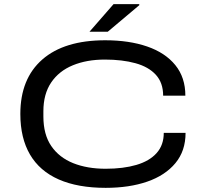

<svg xmlns="http://www.w3.org/2000/svg" viewBox="-20 -893 991 925"><path d="M489 12Q355 12 263 -28.5Q171 -69 124.5 -148.5Q78 -228 78 -344Q78 -514 184 -606.5Q290 -699 487 -699Q602 -699 689 -669Q776 -639 824.5 -579.5Q873 -520 873 -432H766Q766 -494 731 -532.5Q696 -571 632.5 -588.5Q569 -606 485 -606Q398 -606 331 -578.5Q264 -551 226.5 -495.5Q189 -440 189 -357V-332Q189 -245 227 -189.5Q265 -134 332.5 -107Q400 -80 489 -80Q574 -80 637 -98.5Q700 -117 734.5 -155.5Q769 -194 769 -253H874Q874 -166 825 -107Q776 -48 689.5 -18Q603 12 489 12ZM411 -740 527 -873H651V-868L499 -740Z"/></svg>

Font: Archivo Expanded
Style: Regular
Weight: 400
Width: 7
Designer: Hector Gatti
Foundry: Omnibus-Type
Version: Version 2.001